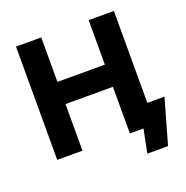

<svg xmlns="http://www.w3.org/2000/svg" viewBox="-146 -835 1081 1115"><g transform="rotate(-20 394.0 -277.5)"><path d="M72 -700H228V-425H521V-700H677V-132H783L704 145H576L605 0H521V-288H228V0H72Z"/></g></svg>

Font: Chess Sans
Style: Bold
Weight: 700
Designer: Wolf Bōese
Foundry: Wolf Bōese
Version: Version 7.223